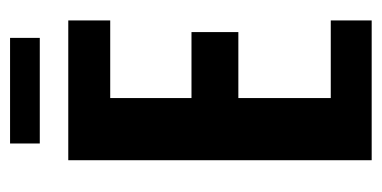

<svg xmlns="http://www.w3.org/2000/svg" viewBox="-205 -539 744 374"><g transform="rotate(-90 167.0 -352.0)"><path d="M41.9 0V-591H314.2V-509.3H163V-351H291.5V-259.7H163V-79.7H314.2V0ZM74.5 -646.5V-704.4H280.2V-646.5Z"/></g></svg>

Font: Alumni Sans SC Thin
Style: Regular
Weight: 100
Designer: Robert E. Leuschke
Foundry: Robert E. Leuschke
Version: Version 1.018